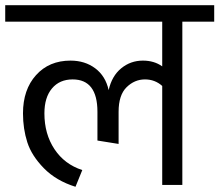

<svg xmlns="http://www.w3.org/2000/svg" viewBox="-39 -708 840 735"><path d="M781 -688V-625H659V0H582V-379Q554 -404 516 -404Q476 -404 445.5 -374Q415 -344 415 -280V-157L334 -170V-280Q334 -404 239 -404Q189 -404 160 -369.5Q131 -335 131 -274Q131 -195 169.5 -137Q208 -79 276 -57L250 7Q176 -16 129 -64Q82 -112 65.5 -163.5Q49 -215 49 -274Q49 -365 99 -420.5Q149 -476 231 -476Q286 -476 325.5 -446.5Q365 -417 377 -363Q389 -417 425 -446.5Q461 -476 508 -476Q551 -476 582 -454V-625H-19V-688Z"/></svg>

Font: FiraGO Book
Style: Regular
Weight: 350
Designer: bBox Type
Foundry: bBox Type GmbH
Version: Version 1.001;PS 001.001;hotconv 1.0.88;makeotf.lib2.5.64775